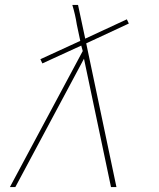

<svg xmlns="http://www.w3.org/2000/svg" viewBox="-20 -755 640 775"><path d="M20 0 314 -549 308 -571 151 -499 143 -516 304 -590 290 -656Q287 -676 282.5 -695.5Q278 -715 272 -735H295L324 -599L492 -677L500 -660L328 -580L450 0H428L319 -518L42 0Z"/></svg>

Font: Iosevka HT Thin Extended
Style: Italic
Weight: 100
Width: 7
Italic angle: -9°
Monospace: yes
Designer: Belleve Invis
Foundry: Belleve Invis
Version: Version 32.3.0; ttfautohint (v1.8.4)